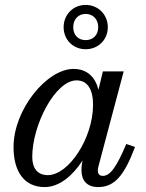

<svg xmlns="http://www.w3.org/2000/svg" viewBox="-20 -750 594 780"><path d="M238.5 -639.5C238.5 -588.5 277 -550 328 -550C379 -550 418 -588.5 418 -639.5C418 -690.5 379 -730 328 -730C277 -730 238.5 -690.5 238.5 -639.5ZM277.5 -639.5C277.5 -674 300.5 -693.5 328 -693.5C355.5 -693.5 379 -674 379 -639.5C379 -605 355.5 -587 328 -587C300.5 -587 277.5 -605 277.5 -639.5ZM528.5 -153 493 -165C454.5 -74 428.5 -35.5 398 -35.5C383 -35.5 377.5 -45 377.5 -56.5C377.5 -61 378 -67 379.5 -72.5L482.5 -460H398L380 -385.5C367 -436.5 334.5 -470 278.5 -470C170.5 -470 35 -305.5 35 -152.5C35 -55 77 10 161.5 10C220 10 274.5 -35 315.5 -98L313 -85C311.5 -78 311 -69 311 -58C311 -18 332 10 379 10C445.5 10 485.5 -38 528.5 -153ZM358 -324C358 -190 260 -38.5 174 -38.5C133 -38.5 111 -66 111 -112.5C111 -242.5 204.5 -423.5 291 -423.5C332 -423.5 358 -392 358 -324Z"/></svg>

Font: Bodoni* 06pt
Style: Italic
Weight: 400
Italic angle: -13°
Version: Version 2.3